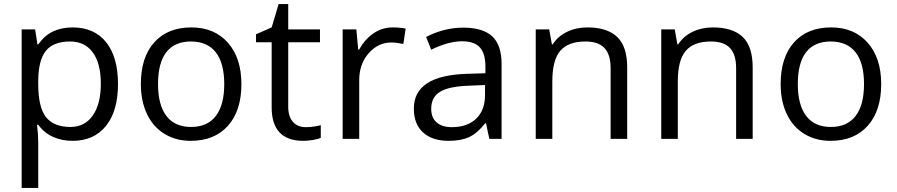

<svg xmlns="http://www.w3.org/2000/svg" viewBox="-20 -679 4386 939"><path d="M335 9.8Q282.7 9.8 239.5 -9.5Q196.3 -28.8 167 -68.8H161.1Q167 -22 167 20V240.2H85.9V-535.2H151.9L163.1 -461.9H167Q198.2 -505.9 239.7 -525.4Q281.2 -544.9 335 -544.9Q441.4 -544.9 499.3 -472.2Q557.1 -399.4 557.1 -268.1Q557.1 -136.2 498.3 -63.2Q439.5 9.8 335 9.8ZM323.2 -476.1Q241.2 -476.1 204.6 -430.7Q168 -385.3 167 -286.1V-268.1Q167 -155.3 204.6 -106.7Q242.2 -58.1 325.2 -58.1Q394.5 -58.1 433.8 -114.3Q473.1 -170.4 473.1 -269Q473.1 -369.1 433.8 -422.6Q394.5 -476.1 323.2 -476.1Z M1160.6 -268.1Q1160.6 -137.2 1094.7 -63.7Q1028.8 9.8 912.6 9.8Q840.8 9.8 785.2 -23.9Q729.5 -57.6 699.2 -120.6Q668.9 -183.6 668.9 -268.1Q668.9 -398.9 734.4 -471.9Q799.8 -544.9 916 -544.9Q1028.3 -544.9 1094.5 -470.2Q1160.6 -395.5 1160.6 -268.1ZM752.9 -268.1Q752.9 -165.5 793.9 -111.8Q835 -58.1 914.6 -58.1Q994.1 -58.1 1035.4 -111.6Q1076.7 -165 1076.7 -268.1Q1076.7 -370.1 1035.4 -423.1Q994.1 -476.1 913.6 -476.1Q834 -476.1 793.5 -423.8Q752.9 -371.6 752.9 -268.1Z M1475.6 -57.1Q1497.1 -57.1 1517.1 -60.3Q1537.1 -63.5 1548.8 -66.9V-4.9Q1535.6 1.5 1510 5.6Q1484.4 9.8 1463.9 9.8Q1308.6 9.8 1308.6 -153.8V-472.2H1231.9V-511.2L1308.6 -544.9L1342.8 -659.2H1389.6V-535.2H1544.9V-472.2H1389.6V-157.2Q1389.6 -108.9 1412.6 -83Q1435.5 -57.1 1475.6 -57.1Z M1899.9 -544.9Q1935.5 -544.9 1963.9 -539.1L1952.6 -463.9Q1919.4 -471.2 1894 -471.2Q1829.1 -471.2 1783 -418.5Q1736.8 -365.7 1736.8 -287.1V0H1655.8V-535.2H1722.7L1731.9 -436H1735.8Q1765.6 -488.3 1807.6 -516.6Q1849.6 -544.9 1899.9 -544.9Z M2373 0 2356.9 -76.2H2353Q2313 -25.9 2273.2 -8.1Q2233.4 9.8 2173.8 9.8Q2094.2 9.8 2049.1 -31.2Q2003.9 -72.3 2003.9 -147.9Q2003.9 -310.1 2263.2 -317.9L2354 -320.8V-354Q2354 -417 2326.9 -447Q2299.8 -477.1 2240.2 -477.1Q2173.3 -477.1 2088.9 -436L2064 -498Q2103.5 -519.5 2150.6 -531.7Q2197.8 -543.9 2245.1 -543.9Q2340.8 -543.9 2387 -501.5Q2433.1 -459 2433.1 -365.2V0ZM2189.9 -57.1Q2265.6 -57.1 2308.8 -98.6Q2352.1 -140.1 2352.1 -214.8V-263.2L2271 -259.8Q2174.3 -256.3 2131.6 -229.7Q2088.9 -203.1 2088.9 -147Q2088.9 -103 2115.5 -80.1Q2142.1 -57.1 2189.9 -57.1Z M2966.3 0V-346.2Q2966.3 -411.6 2936.5 -443.8Q2906.7 -476.1 2843.3 -476.1Q2759.3 -476.1 2720.2 -430.7Q2681.2 -385.3 2681.2 -280.8V0H2600.1V-535.2H2666L2679.2 -461.9H2683.1Q2708 -501.5 2752.9 -523.2Q2797.9 -544.9 2853 -544.9Q2949.7 -544.9 2998.5 -498.3Q3047.4 -451.7 3047.4 -349.1V0Z M3580.1 0V-346.2Q3580.1 -411.6 3550.3 -443.8Q3520.5 -476.1 3457 -476.1Q3373 -476.1 3334 -430.7Q3294.9 -385.3 3294.9 -280.8V0H3213.9V-535.2H3279.8L3293 -461.9H3296.9Q3321.8 -501.5 3366.7 -523.2Q3411.6 -544.9 3466.8 -544.9Q3563.5 -544.9 3612.3 -498.3Q3661.1 -451.7 3661.1 -349.1V0Z M4289.6 -268.1Q4289.6 -137.2 4223.6 -63.7Q4157.7 9.8 4041.5 9.8Q3969.7 9.8 3914.1 -23.9Q3858.4 -57.6 3828.1 -120.6Q3797.9 -183.6 3797.9 -268.1Q3797.9 -398.9 3863.3 -471.9Q3928.7 -544.9 4044.9 -544.9Q4157.2 -544.9 4223.4 -470.2Q4289.6 -395.5 4289.6 -268.1ZM3881.8 -268.1Q3881.8 -165.5 3922.9 -111.8Q3963.9 -58.1 4043.5 -58.1Q4123 -58.1 4164.3 -111.6Q4205.6 -165 4205.6 -268.1Q4205.6 -370.1 4164.3 -423.1Q4123 -476.1 4042.5 -476.1Q3962.9 -476.1 3922.4 -423.8Q3881.8 -371.6 3881.8 -268.1Z"/></svg>

Font: f02034202
Style: Regular
Weight: 400
Foundry: Ascender Corporation
Version: Version 1.10